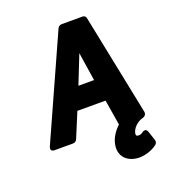

<svg xmlns="http://www.w3.org/2000/svg" viewBox="-161 -801 1047 1165"><g transform="rotate(-20 362.0 -218.0)"><path d="M339 -293 412 -477 440 -293ZM643 115C633 85 608 105 605 107C597 113 591 115 580 115C568 115 562 111 564 98C566 84 575 66 591 51C604 39 621 28 639 24C659 19 663 2 661 -8L528 -662C526 -671 518 -679 507 -679H371C361 -679 350 -673 345 -662L51 -8C35 28 71 25 71 25H189C200 25 211 18 215 7L281 -152H463L489 7C489 8 489 9 490 11C461 39 431 78 425 127C416 203 473 243 540 243C578 243 623 228 653 205C662 199 667 186 663 175Z"/></g></svg>

Font: Falling Sky
Style: BlkObl
Weight: 900
Designer: Paul D. Hunt
Foundry: Adobe Systems Incorporated
Version: Version 1.02